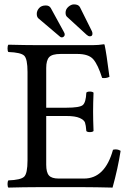

<svg xmlns="http://www.w3.org/2000/svg" viewBox="-20 -850 597 872"><path d="M147 -787.1Q147 -801.3 157.5 -813.2Q168 -825.2 188 -825.2Q204.1 -825.2 210.9 -813L270.5 -704.1Q274.4 -697.3 273.9 -692.9Q273.9 -687 269.5 -683.6Q265.1 -680.2 261.2 -680.2Q256.3 -680.2 252.9 -683.1L153.8 -767.1Q147 -773.9 147 -787.1ZM277.8 -792Q277.8 -808.1 290.5 -819.1Q303.2 -830.1 315.9 -830.1Q335.9 -830.1 342.8 -817.9L397.5 -708Q399.9 -703.1 399.9 -696.8Q399.9 -684.6 387.2 -685.1Q381.3 -685.1 373 -692.4L285.2 -772.9Q277.8 -778.8 277.8 -792ZM280.8 -360.8Q341.8 -360.8 356 -372.8Q370.1 -384.8 372.1 -429.2Q376 -434.1 387.9 -434.1Q399.9 -434.1 404.8 -429.2Q402.8 -381.3 402.8 -342.8Q402.8 -306.6 404.8 -254.9Q399.9 -250 387.9 -250Q376 -250 372.1 -254.9Q370.1 -281.7 366 -293.5Q361.8 -305.2 341.8 -314.2Q321.8 -323.2 280.8 -323.2H189.9V-102.1Q189.9 -66.9 202.4 -53Q214.8 -39.1 246.1 -39.1H361.8Q457 -39.1 493.2 -169.9Q512.2 -174.8 527.8 -165Q515.6 -85.9 491.2 2Q411.1 0 362.8 0H147.9Q91.8 0 18.1 2Q14.2 -2 14.2 -13.9Q14.2 -25.9 18.1 -30.8Q74.2 -32.7 89.6 -47.4Q105 -62 105 -122.1V-522.9Q105 -583 89.6 -597.4Q74.2 -611.8 18.1 -613.8Q14.2 -617.7 14.2 -629.9Q14.2 -642.1 18.1 -647Q98.1 -645 147 -645H401.9Q427.7 -645 451.2 -648.9Q455.1 -648.9 455.1 -646Q462.9 -611.8 477.1 -501Q460.9 -493.2 443.8 -496.1Q424.8 -556.2 403.8 -580.6Q382.8 -605 331.1 -605H255.9Q216.8 -605 203.4 -590.6Q189.9 -576.2 189.9 -541V-360.8Z"/></svg>

Font: Linux Libertine O
Style: Regular
Weight: 400
Designer: Philipp H. Poll
Foundry: Philipp H. Poll
Version: Version 5.3.0